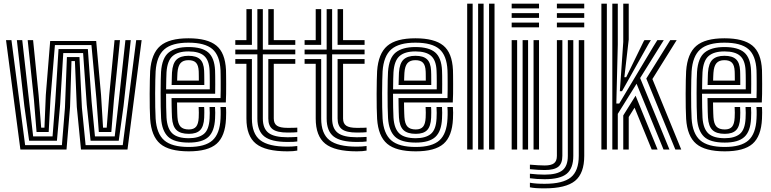

<svg xmlns="http://www.w3.org/2000/svg" viewBox="-20 -820 4230 1053"><path d="M91.8 0 13 -600H42.8L117.8 -24H319.5L336.2 -229L347 -507H415.8L429.2 -229L449.5 -24H653.2L727 -600H756.8L679.2 0H424.2L401.2 -234L390.8 -485H372L364.2 -234L344.8 0ZM139.8 -48 113.5 -238.5 72.5 -600H102L141 -253.8L161.8 -72H268.2L283 -261L301 -551H461.8L482.5 -261L500.8 -72H609.2L630 -253.8L667.8 -600H697.2L657.5 -238.5L631.2 -48H476.8L455.8 -245.8L435.8 -529H327L309.8 -245.8L292.2 -48ZM180.5 -96 166.2 -272.5 131.8 -600H161.5L191.8 -299L205.8 -120H223.8L231.2 -299L255.2 -595H507.5L534.2 -299L545.2 -120H565.2L579.2 -299L608.2 -600H638L604.8 -272.5L590.5 -96H522L508.8 -277L481.5 -573H281.2L256.8 -277L247 -96Z M1015.5 10Q907.5 10 858.6 -31.5Q809.8 -73 803.5 -168Q802 -191.2 801.4 -228.4Q800.8 -265.5 800.9 -305.8Q801 -346 801.8 -379.8Q802.5 -413.5 803.5 -430Q810.2 -526.5 859 -568.2Q907.8 -610 1013.5 -610Q1117.5 -610 1166.2 -570.4Q1215 -530.8 1219.5 -436Q1219.8 -428.2 1220 -407.1Q1220.2 -386 1220.4 -358.8Q1220.5 -331.5 1220.1 -304.5Q1219.8 -277.5 1218.5 -258H951Q951.2 -240.2 951.5 -225.4Q951.8 -210.5 952.2 -198.6Q952.8 -186.8 953.2 -177.5Q955.5 -141.2 970 -125.6Q984.5 -110 1015.5 -110Q1042.8 -110 1055.4 -125.1Q1068 -140.2 1069.8 -175Q1070.2 -187.5 1070.5 -202.4Q1070.8 -217.2 1069.5 -233H1099.5Q1100.8 -218.5 1100.5 -202.4Q1100.2 -186.2 1099.8 -173.8Q1097.5 -126.8 1077.8 -106.4Q1058 -86 1015.5 -86Q969.5 -86 947.9 -106.8Q926.2 -127.5 923.2 -175.8Q922.5 -189 922 -205.8Q921.5 -222.5 921.2 -241.9Q921 -261.2 920.8 -282H1189.5Q1190.2 -304 1190.4 -327.8Q1190.5 -351.5 1190.4 -373.2Q1190.2 -395 1190 -411.2Q1189.8 -427.5 1189.5 -434.5Q1185.5 -515.8 1144.8 -550.9Q1104 -586 1013.5 -586Q923.2 -586 881.2 -549.4Q839.2 -512.8 833.5 -428.8Q832.5 -413.5 831.8 -380.9Q831 -348.2 830.9 -308.6Q830.8 -269 831.4 -231.6Q832 -194.2 833.5 -169.8Q838.8 -87.2 880.5 -50.6Q922.2 -14 1015.5 -14Q1104.8 -14 1145.1 -50.1Q1185.5 -86.2 1189.5 -169Q1190 -179.2 1190.2 -190.4Q1190.5 -201.5 1190.2 -212.5Q1190 -223.5 1189 -233H1219Q1220.5 -218.8 1220.4 -201.9Q1220.2 -185 1219.5 -168Q1215 -72.5 1167.6 -31.2Q1120.2 10 1015.5 10ZM1015.5 -38Q935 -38 901.4 -70.6Q867.8 -103.2 863.5 -171.8Q862 -196.5 861.4 -233.8Q860.8 -271 860.9 -310.1Q861 -349.2 861.6 -380.8Q862.2 -412.2 863.2 -425.8Q868.5 -502.5 905.5 -532.2Q942.5 -562 1013.5 -562Q1087.5 -562 1121.9 -532.6Q1156.2 -503.2 1159.5 -433.8Q1160 -425.5 1160.2 -404.9Q1160.5 -384.2 1160.5 -357.9Q1160.5 -331.5 1160 -306H890.8Q890.8 -265.2 891.4 -230.8Q892 -196.2 893.2 -174.8Q897.2 -114.2 925.4 -88.1Q953.5 -62 1015.5 -62Q1069 -62 1097.8 -85.2Q1126.5 -108.5 1129.5 -170.5Q1130.2 -185.8 1130.4 -201Q1130.5 -216.2 1129.2 -233H1159.2Q1160.5 -217.5 1160.4 -202.1Q1160.2 -186.8 1159.5 -169.8Q1156.2 -99.5 1122.8 -68.8Q1089.2 -38 1015.5 -38ZM891 -330H1130.5Q1130.8 -352 1130.6 -372.4Q1130.5 -392.8 1130.2 -408.8Q1130 -424.8 1129.5 -433Q1127 -489 1099.8 -513.5Q1072.5 -538 1013.5 -538Q955.5 -538 926.5 -512.5Q897.5 -487 893.2 -423.8Q892.5 -413 891.9 -386.8Q891.2 -360.5 891 -330ZM921.2 -354Q921.5 -363.2 921.9 -378Q922.2 -392.8 922.6 -405.8Q923 -418.8 923.2 -422.2Q926.8 -473 948.6 -493.5Q970.5 -514 1013.5 -514Q1056.8 -514 1077.1 -494.9Q1097.5 -475.8 1099.5 -432.5Q1100 -425 1100.1 -412.4Q1100.2 -399.8 1100.4 -384.6Q1100.5 -369.5 1100.5 -354ZM951.5 -378H1070.5Q1070.5 -388.5 1070.4 -399.4Q1070.2 -410.2 1070.1 -418.6Q1070 -427 1069.8 -429.5Q1068.2 -462 1055 -476Q1041.8 -490 1013.5 -490Q984 -490 969.9 -473.6Q955.8 -457.2 953.2 -421Q953 -415.5 952.6 -409.2Q952.2 -403 952 -395.4Q951.8 -387.8 951.5 -378Z M1556.5 -41.5Q1468.2 -41.5 1429.9 -71.4Q1391.5 -101.2 1391.5 -170V-522H1270.5V-548H1391.5V-770H1421.5V-548H1599.5V-522H1421.5V-170Q1421.5 -115 1452.9 -91.1Q1484.2 -67.2 1556.5 -67.2Q1572 -67.2 1584.9 -67.8Q1597.8 -68.2 1610.5 -69.2V-44.2Q1601.8 -42.8 1589.1 -42.1Q1576.5 -41.5 1556.5 -41.5ZM1556.5 10Q1436 10 1383.8 -31.9Q1331.5 -73.8 1331.5 -170V-470H1270.5V-496H1361.5V-170Q1361.5 -87.2 1406.8 -51.5Q1452 -15.8 1556.5 -15.8Q1571.2 -15.8 1583.9 -16.6Q1596.5 -17.5 1610.5 -19.2V5.8Q1590.8 10 1556.5 10ZM1556.5 -93Q1500.2 -93 1475.9 -110.9Q1451.5 -128.8 1451.5 -170V-496H1599.5V-470H1481.5V-170Q1481.5 -142.5 1499 -130.6Q1516.5 -118.8 1556.5 -118.8Q1575 -118.8 1588.2 -119Q1601.5 -119.2 1610.5 -120V-95Q1601.2 -94 1588 -93.5Q1574.8 -93 1556.5 -93ZM1270.5 -574V-600H1331.5V-770H1361.5V-574ZM1451.5 -574V-770H1481.5V-600H1599.5V-574Z M1936.5 -41.5Q1848.2 -41.5 1809.9 -71.4Q1771.5 -101.2 1771.5 -170V-522H1650.5V-548H1771.5V-770H1801.5V-548H1979.5V-522H1801.5V-170Q1801.5 -115 1832.9 -91.1Q1864.2 -67.2 1936.5 -67.2Q1952 -67.2 1964.9 -67.8Q1977.8 -68.2 1990.5 -69.2V-44.2Q1981.8 -42.8 1969.1 -42.1Q1956.5 -41.5 1936.5 -41.5ZM1936.5 10Q1816 10 1763.8 -31.9Q1711.5 -73.8 1711.5 -170V-470H1650.5V-496H1741.5V-170Q1741.5 -87.2 1786.8 -51.5Q1832 -15.8 1936.5 -15.8Q1951.2 -15.8 1963.9 -16.6Q1976.5 -17.5 1990.5 -19.2V5.8Q1970.8 10 1936.5 10ZM1936.5 -93Q1880.2 -93 1855.9 -110.9Q1831.5 -128.8 1831.5 -170V-496H1979.5V-470H1861.5V-170Q1861.5 -142.5 1879 -130.6Q1896.5 -118.8 1936.5 -118.8Q1955 -118.8 1968.2 -119Q1981.5 -119.2 1990.5 -120V-95Q1981.2 -94 1968 -93.5Q1954.8 -93 1936.5 -93ZM1650.5 -574V-600H1711.5V-770H1741.5V-574ZM1831.5 -574V-770H1861.5V-600H1979.5V-574Z M2260.2 10Q2152.2 10 2103.4 -31.5Q2054.5 -73 2048.2 -168Q2046.8 -191.2 2046.1 -228.4Q2045.5 -265.5 2045.6 -305.8Q2045.8 -346 2046.5 -379.8Q2047.2 -413.5 2048.2 -430Q2055 -526.5 2103.8 -568.2Q2152.5 -610 2258.2 -610Q2362.2 -610 2411 -570.4Q2459.8 -530.8 2464.2 -436Q2464.5 -428.2 2464.8 -407.1Q2465 -386 2465.1 -358.8Q2465.2 -331.5 2464.9 -304.5Q2464.5 -277.5 2463.2 -258H2195.8Q2196 -240.2 2196.2 -225.4Q2196.5 -210.5 2197 -198.6Q2197.5 -186.8 2198 -177.5Q2200.2 -141.2 2214.8 -125.6Q2229.2 -110 2260.2 -110Q2287.5 -110 2300.1 -125.1Q2312.8 -140.2 2314.5 -175Q2315 -187.5 2315.2 -202.4Q2315.5 -217.2 2314.2 -233H2344.2Q2345.5 -218.5 2345.2 -202.4Q2345 -186.2 2344.5 -173.8Q2342.2 -126.8 2322.5 -106.4Q2302.8 -86 2260.2 -86Q2214.2 -86 2192.6 -106.8Q2171 -127.5 2168 -175.8Q2167.2 -189 2166.8 -205.8Q2166.2 -222.5 2166 -241.9Q2165.8 -261.2 2165.5 -282H2434.2Q2435 -304 2435.1 -327.8Q2435.2 -351.5 2435.1 -373.2Q2435 -395 2434.8 -411.2Q2434.5 -427.5 2434.2 -434.5Q2430.2 -515.8 2389.5 -550.9Q2348.8 -586 2258.2 -586Q2168 -586 2126 -549.4Q2084 -512.8 2078.2 -428.8Q2077.2 -413.5 2076.5 -380.9Q2075.8 -348.2 2075.6 -308.6Q2075.5 -269 2076.1 -231.6Q2076.8 -194.2 2078.2 -169.8Q2083.5 -87.2 2125.2 -50.6Q2167 -14 2260.2 -14Q2349.5 -14 2389.9 -50.1Q2430.2 -86.2 2434.2 -169Q2434.8 -179.2 2435 -190.4Q2435.2 -201.5 2435 -212.5Q2434.8 -223.5 2433.8 -233H2463.8Q2465.2 -218.8 2465.1 -201.9Q2465 -185 2464.2 -168Q2459.8 -72.5 2412.4 -31.2Q2365 10 2260.2 10ZM2260.2 -38Q2179.8 -38 2146.1 -70.6Q2112.5 -103.2 2108.2 -171.8Q2106.8 -196.5 2106.1 -233.8Q2105.5 -271 2105.6 -310.1Q2105.8 -349.2 2106.4 -380.8Q2107 -412.2 2108 -425.8Q2113.2 -502.5 2150.2 -532.2Q2187.2 -562 2258.2 -562Q2332.2 -562 2366.6 -532.6Q2401 -503.2 2404.2 -433.8Q2404.8 -425.5 2405 -404.9Q2405.2 -384.2 2405.2 -357.9Q2405.2 -331.5 2404.8 -306H2135.5Q2135.5 -265.2 2136.1 -230.8Q2136.8 -196.2 2138 -174.8Q2142 -114.2 2170.1 -88.1Q2198.2 -62 2260.2 -62Q2313.8 -62 2342.5 -85.2Q2371.2 -108.5 2374.2 -170.5Q2375 -185.8 2375.1 -201Q2375.2 -216.2 2374 -233H2404Q2405.2 -217.5 2405.1 -202.1Q2405 -186.8 2404.2 -169.8Q2401 -99.5 2367.5 -68.8Q2334 -38 2260.2 -38ZM2135.8 -330H2375.2Q2375.5 -352 2375.4 -372.4Q2375.2 -392.8 2375 -408.8Q2374.8 -424.8 2374.2 -433Q2371.8 -489 2344.5 -513.5Q2317.2 -538 2258.2 -538Q2200.2 -538 2171.2 -512.5Q2142.2 -487 2138 -423.8Q2137.2 -413 2136.6 -386.8Q2136 -360.5 2135.8 -330ZM2166 -354Q2166.2 -363.2 2166.6 -378Q2167 -392.8 2167.4 -405.8Q2167.8 -418.8 2168 -422.2Q2171.5 -473 2193.4 -493.5Q2215.2 -514 2258.2 -514Q2301.5 -514 2321.9 -494.9Q2342.2 -475.8 2344.2 -432.5Q2344.8 -425 2344.9 -412.4Q2345 -399.8 2345.1 -384.6Q2345.2 -369.5 2345.2 -354ZM2196.2 -378H2315.2Q2315.2 -388.5 2315.1 -399.4Q2315 -410.2 2314.9 -418.6Q2314.8 -427 2314.5 -429.5Q2313 -462 2299.8 -476Q2286.5 -490 2258.2 -490Q2228.8 -490 2214.6 -473.6Q2200.5 -457.2 2198 -421Q2197.8 -415.5 2197.4 -409.2Q2197 -403 2196.8 -395.4Q2196.5 -387.8 2196.2 -378Z M2662.2 0V-800H2692.2V0ZM2542.2 0V-800H2572.2V0ZM2602.2 0V-800H2632.2V0Z M2786.2 -774V-800H2936.2V-774ZM2786.2 -670V-696H2936.2V-670ZM2786.2 -722V-748H2936.2V-722ZM2906.2 0V-600H2936.2V0ZM2786.2 0V-600H2816.2V0ZM2846.2 0V-600H2876.2V0Z M3034.2 -774V-800H3184.2V-774ZM3034.2 -670V-696H3184.2V-670ZM3034.2 -722V-748H3184.2V-722ZM2967.2 213Q2936.8 213 2918.4 211.6Q2900 210.2 2886.2 207.2V182.2Q2903.2 185.2 2922.2 186.6Q2941.2 188 2967.2 188Q3067.5 188 3110.9 152.5Q3154.2 117 3154.2 35V-600H3184.2V35Q3184.2 130.5 3133.9 171.8Q3083.5 213 2967.2 213ZM2967.2 162.8Q2943.8 162.8 2925 161.5Q2906.2 160.2 2886.2 157.5V132.8Q2909 135.2 2928 136.5Q2947 137.8 2967.2 137.8Q3035.2 137.8 3064.8 113.9Q3094.2 90 3094.2 35V-600H3124.2V35Q3124.2 103.5 3087.9 133.1Q3051.5 162.8 2967.2 162.8ZM2967.2 112.5Q2950.2 112.5 2930.9 111.4Q2911.5 110.2 2886.2 107.8V83Q2910.2 85 2930 86.2Q2949.8 87.5 2967.2 87.5Q3003 87.5 3018.6 75.2Q3034.2 63 3034.2 35V-600H3064.2V35Q3064.2 76.5 3041.8 94.5Q3019.2 112.5 2967.2 112.5Z M3338.2 0V-800H3368.2V-576.2L3360.2 -252.2H3376.2L3562.8 -564L3585.2 -600H3620.5L3490.8 -392L3651.5 0H3619L3471.2 -360.8L3368.2 -195.5V0ZM3398.2 0V-187L3465.8 -295.2L3586.5 0H3554.2L3460.2 -229.5L3428.2 -178.5V0ZM3278.2 0V-800H3308.2V0ZM3683.8 0 3524.5 -389.2 3656 -600H3691.2L3558 -386.5L3716.2 0ZM3379.5 -320 3398.2 -589.8V-800H3428.2V-603.2L3404.2 -396.5H3414.2L3510.2 -593.5L3514.5 -600H3549.8L3537.5 -580.2L3391.5 -320Z M3955 10Q3847 10 3798.1 -31.5Q3749.2 -73 3743 -168Q3741.5 -191.2 3740.9 -228.4Q3740.2 -265.5 3740.4 -305.8Q3740.5 -346 3741.2 -379.8Q3742 -413.5 3743 -430Q3749.8 -526.5 3798.5 -568.2Q3847.2 -610 3953 -610Q4057 -610 4105.8 -570.4Q4154.5 -530.8 4159 -436Q4159.2 -428.2 4159.5 -407.1Q4159.8 -386 4159.9 -358.8Q4160 -331.5 4159.6 -304.5Q4159.2 -277.5 4158 -258H3890.5Q3890.8 -240.2 3891 -225.4Q3891.2 -210.5 3891.8 -198.6Q3892.2 -186.8 3892.8 -177.5Q3895 -141.2 3909.5 -125.6Q3924 -110 3955 -110Q3982.2 -110 3994.9 -125.1Q4007.5 -140.2 4009.2 -175Q4009.8 -187.5 4010 -202.4Q4010.2 -217.2 4009 -233H4039Q4040.2 -218.5 4040 -202.4Q4039.8 -186.2 4039.2 -173.8Q4037 -126.8 4017.2 -106.4Q3997.5 -86 3955 -86Q3909 -86 3887.4 -106.8Q3865.8 -127.5 3862.8 -175.8Q3862 -189 3861.5 -205.8Q3861 -222.5 3860.8 -241.9Q3860.5 -261.2 3860.2 -282H4129Q4129.8 -304 4129.9 -327.8Q4130 -351.5 4129.9 -373.2Q4129.8 -395 4129.5 -411.2Q4129.2 -427.5 4129 -434.5Q4125 -515.8 4084.2 -550.9Q4043.5 -586 3953 -586Q3862.8 -586 3820.8 -549.4Q3778.8 -512.8 3773 -428.8Q3772 -413.5 3771.2 -380.9Q3770.5 -348.2 3770.4 -308.6Q3770.2 -269 3770.9 -231.6Q3771.5 -194.2 3773 -169.8Q3778.2 -87.2 3820 -50.6Q3861.8 -14 3955 -14Q4044.2 -14 4084.6 -50.1Q4125 -86.2 4129 -169Q4129.5 -179.2 4129.8 -190.4Q4130 -201.5 4129.8 -212.5Q4129.5 -223.5 4128.5 -233H4158.5Q4160 -218.8 4159.9 -201.9Q4159.8 -185 4159 -168Q4154.5 -72.5 4107.1 -31.2Q4059.8 10 3955 10ZM3955 -38Q3874.5 -38 3840.9 -70.6Q3807.2 -103.2 3803 -171.8Q3801.5 -196.5 3800.9 -233.8Q3800.2 -271 3800.4 -310.1Q3800.5 -349.2 3801.1 -380.8Q3801.8 -412.2 3802.8 -425.8Q3808 -502.5 3845 -532.2Q3882 -562 3953 -562Q4027 -562 4061.4 -532.6Q4095.8 -503.2 4099 -433.8Q4099.5 -425.5 4099.8 -404.9Q4100 -384.2 4100 -357.9Q4100 -331.5 4099.5 -306H3830.2Q3830.2 -265.2 3830.9 -230.8Q3831.5 -196.2 3832.8 -174.8Q3836.8 -114.2 3864.9 -88.1Q3893 -62 3955 -62Q4008.5 -62 4037.2 -85.2Q4066 -108.5 4069 -170.5Q4069.8 -185.8 4069.9 -201Q4070 -216.2 4068.8 -233H4098.8Q4100 -217.5 4099.9 -202.1Q4099.8 -186.8 4099 -169.8Q4095.8 -99.5 4062.2 -68.8Q4028.8 -38 3955 -38ZM3830.5 -330H4070Q4070.2 -352 4070.1 -372.4Q4070 -392.8 4069.8 -408.8Q4069.5 -424.8 4069 -433Q4066.5 -489 4039.2 -513.5Q4012 -538 3953 -538Q3895 -538 3866 -512.5Q3837 -487 3832.8 -423.8Q3832 -413 3831.4 -386.8Q3830.8 -360.5 3830.5 -330ZM3860.8 -354Q3861 -363.2 3861.4 -378Q3861.8 -392.8 3862.1 -405.8Q3862.5 -418.8 3862.8 -422.2Q3866.2 -473 3888.1 -493.5Q3910 -514 3953 -514Q3996.2 -514 4016.6 -494.9Q4037 -475.8 4039 -432.5Q4039.5 -425 4039.6 -412.4Q4039.8 -399.8 4039.9 -384.6Q4040 -369.5 4040 -354ZM3891 -378H4010Q4010 -388.5 4009.9 -399.4Q4009.8 -410.2 4009.6 -418.6Q4009.5 -427 4009.2 -429.5Q4007.8 -462 3994.5 -476Q3981.2 -490 3953 -490Q3923.5 -490 3909.4 -473.6Q3895.2 -457.2 3892.8 -421Q3892.5 -415.5 3892.1 -409.2Q3891.8 -403 3891.5 -395.4Q3891.2 -387.8 3891 -378Z"/></svg>

Font: Big Shoulders Inline Text Thin Black
Style: Regular
Weight: 900
Version: Version 2.002